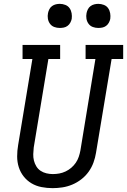

<svg xmlns="http://www.w3.org/2000/svg" viewBox="-20 -968 659 996"><path d="M253 8Q224 8 195.5 2.5Q167 -3 143.5 -17Q120 -31 103 -52.5Q86 -74 77.5 -100.5Q69 -127 69 -156.5Q69 -186 74 -215L148 -662H97V-735H292V-662H231L155 -203Q153 -186 152.5 -168.5Q152 -151 156 -135Q160 -119 168.5 -105Q177 -91 190.5 -82Q204 -73 220.5 -69Q237 -65 254 -65Q271 -65 287.5 -68Q304 -71 320 -78.5Q336 -86 349.5 -97.5Q363 -109 373 -123.5Q383 -138 388.5 -154.5Q394 -171 397 -187L475 -662H424V-735H619V-662H559L478 -175Q474 -150 465 -125Q456 -100 440 -77.5Q424 -55 402 -38Q380 -21 355 -10.5Q330 0 304 4Q278 8 253 8ZM490 -823Q475 -823 461.5 -828Q448 -833 439.5 -844.5Q431 -856 428.5 -870.5Q426 -885 429 -900Q431 -910 436 -920Q441 -930 450 -936.5Q459 -943 469.5 -945.5Q480 -948 490 -948Q505 -948 519 -942.5Q533 -937 541 -925.5Q549 -914 551.5 -899.5Q554 -885 552 -870Q550 -860 544.5 -850Q539 -840 530 -833.5Q521 -827 510.5 -825Q500 -823 490 -823ZM290 -823Q275 -823 261.5 -828Q248 -833 239.5 -844.5Q231 -856 228.5 -870.5Q226 -885 229 -900Q231 -910 236 -920Q241 -930 250 -936.5Q259 -943 269.5 -945.5Q280 -948 290 -948Q305 -948 319 -942.5Q333 -937 341 -925.5Q349 -914 351.5 -899.5Q354 -885 352 -870Q350 -860 344.5 -850Q339 -840 330 -833.5Q321 -827 310.5 -825Q300 -823 290 -823Z"/></svg>

Font: Iosevka Slab Extended Oblique
Style: Regular
Weight: 400
Width: 7
Italic angle: -9°
Monospace: yes
Designer: Belleve Invis
Foundry: Belleve Invis
Version: Version 11.1.0; ttfautohint (v1.8.3)